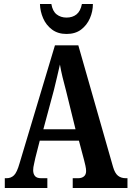

<svg xmlns="http://www.w3.org/2000/svg" viewBox="-20 -941 658 961"><path d="M4 0V-49H13Q35 -49 50 -63.5Q65 -78 78 -124L255 -714H372L546 -105Q555 -74 570.5 -61.5Q586 -49 610 -49H618V0H344V-49H371Q389 -49 400 -58Q411 -67 411 -85Q411 -96 407.5 -112Q404 -128 401 -139L375 -237H179L157 -151Q155 -139 150.5 -121Q146 -103 146 -89Q146 -71 155 -60Q164 -49 186 -49H217V0ZM197 -294H358L311 -485Q301 -522 293 -555Q285 -588 280 -618Q273 -588 265.5 -555.5Q258 -523 250 -491ZM313 -771Q270 -771 240.5 -793Q211 -815 196 -849.5Q181 -884 180 -921H237Q243 -885 263.5 -869Q284 -853 313 -853Q343 -853 363 -869Q383 -885 390 -921H445Q445 -884 430 -849.5Q415 -815 386 -793Q357 -771 313 -771Z"/></svg>

Font: Noto Serif Armenian ExtraCondensed
Style: Bold
Weight: 700
Width: 2
Designer: Monotype Design Team
Foundry: Monotype Imaging Inc.
Version: Version 2.008; ttfautohint (v1.8.4.7-5d5b)